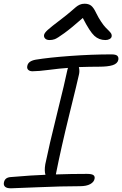

<svg xmlns="http://www.w3.org/2000/svg" viewBox="-23 -1016 653 1027"><path d="M242.2 -801.8Q226.1 -801.8 218.3 -810.1Q210.4 -818.4 212.9 -830.1Q215.3 -840.3 231.7 -855.5Q248 -870.6 309.1 -917Q331.1 -933.6 352.8 -952.1Q374.5 -970.7 383.3 -978.3Q392.1 -985.8 403.6 -991Q415 -996.1 429.2 -996.1Q451.2 -996.1 464.6 -985.6Q478 -975.1 492.2 -944.8Q504.4 -919.9 518.1 -899.7Q531.7 -879.4 541.7 -869.1Q551.8 -858.9 560.3 -850.3Q568.8 -841.8 572.3 -835.2Q575.7 -828.6 574.2 -820.8Q572.8 -812.5 563.2 -807.1Q553.7 -801.8 541 -801.8Q506.3 -801.8 481.7 -824.5Q457 -847.2 419.9 -919.9Q358.4 -865.7 320.6 -838.4Q282.7 -811 269.8 -806.4Q256.8 -801.8 242.2 -801.8ZM35.2 -8.8Q13.2 -8.8 4.2 -17.1Q-4.9 -25.4 -2 -40Q2.9 -66.4 33.2 -68.8Q153.8 -79.1 220.2 -81.1Q213.4 -101.6 219.2 -137.2Q239.3 -235.8 282.2 -408.4Q325.2 -581.1 337.9 -644L340.8 -652.8Q296.9 -649.9 239.3 -642.3Q181.6 -634.8 150.9 -634.8Q136.2 -634.8 128.2 -642.3Q120.1 -649.9 123 -663.1Q127.4 -689.5 168 -696.8Q239.3 -708.5 353.8 -716.8Q468.3 -725.1 573.2 -725.1Q596.7 -725.1 604.5 -717.5Q612.3 -710 609.9 -695.8Q605.5 -675.8 580.1 -667.5Q554.7 -659.2 505.9 -659.2Q460.4 -659.2 398.9 -657.2Q404.3 -635.3 398.9 -615.2Q392.6 -585 348.1 -404.8Q303.7 -224.6 276.9 -88.9Q276.9 -85 275.9 -83Q356 -85.9 441.9 -85.9Q467.8 -85.9 476.6 -79.3Q485.4 -72.8 482.9 -60.1Q480 -42.5 459.7 -31.2Q439.5 -20 403.8 -20Q306.6 -20 179.4 -14.4Q52.2 -8.8 35.2 -8.8Z"/></svg>

Font: Shantell Sans Bouncy
Style: Italic
Weight: 300
Italic angle: -11.31°
Designer: Stephen Nixon, Anya Danilova, Shantell Martin
Foundry: Arrow Type
Version: Version 1.006;[9816181b4]